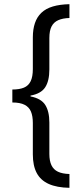

<svg xmlns="http://www.w3.org/2000/svg" viewBox="-20 -737 392 918"><path d="M312 161Q252 160 213 142.5Q174 125 155.5 90Q137 55 137 1V-149Q137 -182 128 -203.5Q119 -225 97.5 -236Q76 -247 39 -247V-309Q73 -309 94.5 -318Q116 -327 126.5 -348.5Q137 -370 137 -407V-558Q137 -597 147 -626.5Q157 -656 178 -676Q199 -696 232.5 -706Q266 -716 312 -717V-651Q280 -650 258.5 -640.5Q237 -631 226.5 -610.5Q216 -590 216 -555V-405Q216 -350 196 -319.5Q176 -289 126 -280V-276Q177 -266 196.5 -235Q216 -204 216 -151V-1Q216 32 226 53Q236 74 257 84Q278 94 312 95Z"/></svg>

Font: Noto Sans Display ExtraCondensed
Style: Regular
Weight: 400
Width: 2
Version: Version 2.003